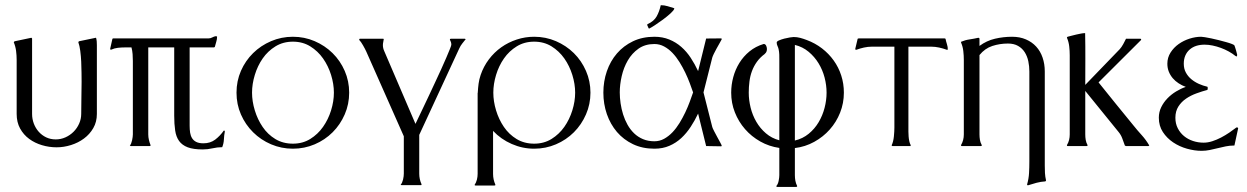

<svg xmlns="http://www.w3.org/2000/svg" viewBox="-20 -569 4858 748"><path d="M354.5 -420.9Q356.4 -414.1 356.9 -407Q357.4 -399.9 357.4 -393.1V-125Q357.4 -94.2 343.5 -70.1Q329.6 -45.9 307.1 -29.3Q284.7 -12.7 256.6 -3.9Q228.5 4.9 200.7 4.9Q171.4 4.9 143.6 -3.4Q115.7 -11.7 93.8 -27.8Q71.8 -43.9 58.3 -68.4Q44.9 -92.8 44.9 -125V-335.4Q44.9 -353 42.7 -370.4Q40.5 -387.7 33.7 -404.3L34.7 -406.2L37.1 -408.2L102.1 -421.9Q104 -420.9 105 -418.9V-125Q105 -105.5 111.8 -87.4Q118.7 -69.3 130.9 -55.7Q143.1 -42 159.9 -33.9Q176.8 -25.9 197.3 -25.9Q216.8 -25.9 234.9 -33.9Q252.9 -42 266.6 -55.7Q280.3 -69.3 288.3 -87.4Q296.4 -105.5 296.4 -125Q296.4 -156.2 297.1 -187.5Q297.9 -218.8 297.9 -250Q297.9 -264.6 297.6 -285.6Q297.4 -306.6 296.4 -328.6Q295.4 -350.6 292.7 -370.8Q290 -391.1 285.2 -404.3Q285.6 -406.2 287.6 -408.2L353.5 -421.9Z M718.8 -384.3V-79.1Q718.8 -64.5 720.7 -52Q722.7 -39.6 728.5 -30.3Q734.4 -21 744.9 -15.9Q755.4 -10.7 772.5 -10.7Q799.3 -10.7 818.4 -25.1Q837.4 -39.6 852.1 -60.5H854L856 -57.1Q853 -42 852.3 -26.1Q851.6 -10.3 845.7 4.4Q826.7 4.4 807.9 8.8Q789.1 13.2 770 13.2Q733.4 13.2 711.4 4.9Q689.5 -3.4 677.7 -19.8Q666 -36.1 662.4 -60.8Q658.7 -85.4 658.7 -118.7V-384.3H557.6V-45.4Q557.6 -34.7 560.1 -24.2Q562.5 -13.7 566.4 -3.9V-1Q565.9 -1 564.9 -0.5Q564 0 563.5 0H489.3L485.8 -2Q488.8 -4.9 491 -10.5Q493.2 -16.1 494.6 -22.5Q496.1 -28.8 496.8 -35.2Q497.6 -41.5 497.6 -45.4V-331.5Q497.6 -344.7 496.6 -358.2Q495.6 -371.6 492.2 -384.3H467.8Q453.6 -384.3 439.7 -382.8Q425.8 -381.3 413.1 -375.5H410.2L409.2 -378.9L418 -418L420.9 -419.4H792.5Q800.3 -419.4 807.1 -423.3Q814 -427.2 821.8 -428.2L825.7 -426.3Q825.7 -416 822.5 -406Q819.3 -396 816.9 -386.2L814 -384.3Z M1121.1 -406.7Q1083 -406.7 1053.2 -388.4Q1023.4 -370.1 1003.4 -341.3Q983.4 -312.5 972.7 -277.1Q961.9 -241.7 961.9 -208Q961.9 -174.3 972.7 -138.9Q983.4 -103.5 1003.2 -74.5Q1022.9 -45.4 1052.7 -27.3Q1082.5 -9.3 1121.1 -9.3Q1159.2 -9.3 1188.7 -27.6Q1218.3 -45.9 1238.5 -74.7Q1258.8 -103.5 1269.8 -138.9Q1280.8 -174.3 1280.8 -208Q1280.8 -241.7 1269.8 -277.1Q1258.8 -312.5 1238.5 -341.3Q1218.3 -370.1 1188.7 -388.4Q1159.2 -406.7 1121.1 -406.7ZM1121.1 -425.8Q1166 -425.8 1205.8 -408.7Q1245.6 -391.6 1275.6 -362.1Q1305.7 -332.5 1323 -292.7Q1340.3 -252.9 1340.3 -208Q1340.3 -163.1 1323 -123.3Q1305.7 -83.5 1275.9 -53.7Q1246.1 -23.9 1206.1 -6.8Q1166 10.3 1121.1 10.3Q1076.2 10.3 1036.1 -6.8Q996.1 -23.9 966.1 -53.7Q936 -83.5 918.7 -123Q901.4 -162.6 901.4 -208Q901.4 -253.4 918.7 -293Q936 -332.5 966.1 -362.1Q996.1 -391.6 1036.1 -408.7Q1076.2 -425.8 1121.1 -425.8Z M1794.4 -416.5Q1787.6 -408.2 1780.8 -399.4Q1773.9 -390.6 1769.5 -380.9L1613.3 -43.5V107.4Q1613.3 129.4 1622.1 148.4V151.9Q1621.1 151.9 1620.4 152.1Q1619.6 152.3 1618.7 152.3H1544.4L1541 150.9V150.4Q1543.9 147.5 1546.4 142.1Q1548.8 136.7 1550.3 130.4Q1551.8 124 1552.5 117.9Q1553.2 111.8 1553.2 107.4V-38.1L1406.7 -368.7Q1404.8 -373 1401.4 -379.4Q1397.9 -385.7 1394.3 -392.3Q1390.6 -398.9 1386.5 -404.8Q1382.3 -410.6 1378.9 -414.1L1381.3 -418H1473.1L1475.1 -417Q1474.6 -411.1 1473.1 -405.3Q1471.7 -399.4 1471.7 -393.1Q1471.7 -381.3 1477.1 -369.6L1598.6 -86.4Q1602.1 -93.8 1609.9 -110.1Q1617.7 -126.5 1628.2 -148.4Q1638.7 -170.4 1650.9 -196.3Q1663.1 -222.2 1675.3 -248.5Q1687.5 -274.9 1699 -299.8Q1710.4 -324.7 1719 -345Q1727.5 -365.2 1732.9 -378.4Q1738.3 -391.6 1738.3 -395Q1738.3 -400.4 1736.8 -405Q1735.4 -409.7 1732.9 -414.1V-417Q1733.4 -417 1734.6 -417.5Q1735.8 -418 1736.3 -418H1791Z M2061 -425.8Q2106 -425.8 2145.8 -408.7Q2185.5 -391.6 2215.6 -362.1Q2245.6 -332.5 2262.9 -292.7Q2280.3 -252.9 2280.3 -208Q2280.3 -163.1 2262.9 -123.3Q2245.6 -83.5 2215.8 -53.7Q2186 -23.9 2146 -6.8Q2106 10.3 2061 10.3Q2015.6 10.3 1973.6 -8.1Q1931.6 -26.4 1900.9 -59.1V108.4Q1900.9 130.4 1909.7 149.9V152.8Q1909.2 152.8 1908 153.3Q1906.7 153.8 1906.2 153.8H1832L1828.6 151.9Q1835 142.6 1837.9 131.1Q1840.8 119.6 1840.8 108.4V-206.1Q1840.8 -206.5 1841.1 -207Q1841.3 -207.5 1841.3 -208Q1842.3 -226.6 1844.5 -243.2Q1846.7 -259.8 1852.5 -276.9Q1863.8 -310.1 1884.5 -337.6Q1905.3 -365.2 1932.9 -384.8Q1960.4 -404.3 1993.2 -415Q2025.9 -425.8 2061 -425.8ZM2061 -406.7Q2022.9 -406.7 1993.2 -388.4Q1963.4 -370.1 1943.4 -341.3Q1923.3 -312.5 1912.6 -277.1Q1901.9 -241.7 1901.9 -208Q1901.9 -174.3 1912.6 -138.9Q1923.3 -103.5 1943.1 -74.5Q1962.9 -45.4 1992.7 -27.3Q2022.5 -9.3 2061 -9.3Q2099.1 -9.3 2128.7 -27.6Q2158.2 -45.9 2178.5 -74.7Q2198.7 -103.5 2209.7 -138.9Q2220.7 -174.3 2220.7 -208Q2220.7 -241.7 2209.7 -277.1Q2198.7 -312.5 2178.5 -341.3Q2158.2 -370.1 2128.7 -388.4Q2099.1 -406.7 2061 -406.7Z M2731 -418.9Q2745.1 -418.9 2759.8 -419.2Q2774.4 -419.4 2788.6 -419.4Q2792.5 -419.4 2791.5 -415.5Q2788.6 -410.2 2783 -400.1Q2777.3 -390.1 2771.5 -379.6Q2765.6 -369.1 2761 -359.4Q2756.3 -349.6 2754.9 -344.7L2720.7 -209L2754.9 -74.2Q2756.3 -69.3 2762.2 -57.9Q2768.1 -46.4 2774.7 -34.4Q2781.2 -22.5 2786.4 -12.9Q2791.5 -3.4 2791.5 -2.9Q2791.5 -1 2791.3 0Q2791 1 2788.6 1Q2774.4 1 2759.8 0.5Q2745.1 0 2731 0L2699.7 -126.5Q2687 -99.6 2670.9 -75Q2654.8 -50.3 2634.3 -31.2Q2613.8 -12.2 2587.9 -1Q2562 10.3 2529.3 10.3Q2482.9 10.3 2446 -7.3Q2409.2 -24.9 2383.5 -54.9Q2357.9 -85 2344.2 -124.5Q2330.6 -164.1 2330.6 -208Q2330.6 -252 2344.2 -291.5Q2357.9 -331.1 2383.5 -360.8Q2409.2 -390.6 2446 -408.2Q2482.9 -425.8 2529.3 -425.8Q2561.5 -425.8 2587.6 -415Q2613.8 -404.3 2634.5 -386Q2655.3 -367.7 2671.1 -343.5Q2687 -319.3 2699.7 -292ZM2529.3 -18.6Q2549.8 -18.6 2567.4 -28.3Q2585 -38.1 2599.9 -53.7Q2614.7 -69.3 2627.2 -89.6Q2639.6 -109.9 2649.7 -131.1Q2659.7 -152.3 2667.2 -172.6Q2674.8 -192.9 2680.2 -209Q2674.8 -225.1 2667.2 -245.1Q2659.7 -265.1 2649.7 -286.1Q2639.6 -307.1 2627.2 -327.1Q2614.7 -347.2 2599.9 -362.8Q2585 -378.4 2567.4 -387.9Q2549.8 -397.5 2529.3 -397.5Q2493.2 -397.5 2467.5 -379.4Q2441.9 -361.3 2425.8 -333.5Q2409.7 -305.7 2402.1 -272.5Q2394.5 -239.3 2394.5 -209Q2394.5 -188.5 2397.7 -166.5Q2400.9 -144.5 2407.5 -123.3Q2414.1 -102.1 2424.8 -83Q2435.5 -64 2450.4 -49.6Q2465.3 -35.2 2485.1 -26.9Q2504.9 -18.6 2529.3 -18.6ZM2502.9 -475.1Q2527.3 -485.8 2538.1 -504.9Q2548.8 -523.9 2554.2 -548.8Q2567.9 -548.8 2580.8 -544.9Q2593.8 -541 2606.4 -537.1L2606.9 -535.2Q2605 -528.3 2592 -516.6Q2579.1 -504.9 2563 -492.9Q2546.9 -481 2531.5 -470.9Q2516.1 -460.9 2508.8 -457.5L2506.8 -459L2501.5 -471.2V-473.1Z M3016.1 -334.5Q3016.1 -345.2 3015.9 -356.2Q3015.6 -367.2 3013.2 -377.9Q3011.7 -384.3 3008.8 -390.4Q3005.9 -396.5 3005.9 -403.3Q3005.9 -407.7 3014.9 -411.6Q3023.9 -415.5 3035.2 -418.5Q3046.4 -421.4 3057.1 -423.1Q3067.9 -424.8 3071.8 -424.8Q3085 -424.8 3097.7 -421.4Q3110.4 -418 3123 -413.1Q3155.8 -400.9 3182.4 -380.4Q3209 -359.9 3228 -333.3Q3247.1 -306.6 3257.3 -274.9Q3267.6 -243.2 3267.6 -208Q3267.6 -167 3252.9 -130.1Q3238.3 -93.3 3212.6 -64.5Q3187 -35.6 3152.1 -16.4Q3117.2 2.9 3076.7 7.8V113.3Q3076.7 124.5 3078.6 135Q3080.6 145.5 3085.4 155.3V158.2Q3085 158.2 3083.7 158.7Q3082.5 159.2 3082 159.2H3007.3L3003.9 156.7V156.2Q3010.7 149.4 3013.4 136Q3016.1 122.6 3016.1 113.3V7.3Q2976.1 1.5 2941.9 -17.8Q2907.7 -37.1 2882.6 -65.9Q2857.4 -94.7 2843 -131.1Q2828.6 -167.5 2828.6 -208Q2828.6 -238.8 2836.7 -268.6Q2844.7 -298.3 2860.6 -324Q2876.5 -349.6 2900.1 -368.9Q2923.8 -388.2 2954.6 -397.5H2956.5Q2959.5 -397.5 2961.7 -395.3Q2963.9 -393.1 2965.3 -389.9Q2966.8 -386.7 2967.3 -383.3Q2967.8 -379.9 2967.8 -377.9Q2967.8 -365.7 2959.5 -359.4V-358.9Q2940.9 -345.2 2928.7 -328.1Q2916.5 -311 2909.4 -291.7Q2902.3 -272.5 2899.7 -251.2Q2897 -230 2897 -208Q2897 -179.2 2904.3 -149.7Q2911.6 -120.1 2926.5 -94.5Q2941.4 -68.8 2963.9 -49.6Q2986.3 -30.3 3016.1 -22.5ZM3200.2 -208Q3200.2 -237.3 3192.4 -267.1Q3184.6 -296.9 3168.9 -322.5Q3153.3 -348.1 3130.1 -367.4Q3106.9 -386.7 3076.7 -394V-21.5Q3107.4 -28.8 3130.6 -47.9Q3153.8 -66.9 3169.2 -92.8Q3184.6 -118.7 3192.4 -148.7Q3200.2 -178.7 3200.2 -208Z M3660.2 -419.4 3663.6 -418Q3665.5 -408.2 3669.2 -396.7Q3672.9 -385.3 3672.4 -375.5L3668.9 -375Q3654.3 -380.4 3638.7 -383.8Q3623 -387.2 3607.4 -387.2H3519V-72.3Q3519 -65.4 3519 -56.2Q3519 -46.9 3519.8 -37.4Q3520.5 -27.8 3522.5 -18.8Q3524.4 -9.8 3527.8 -3.9V-1L3526.9 0H3457Q3456.5 0 3455.6 -0.5Q3454.6 -1 3454.1 -1V-3.9Q3457 -9.8 3459.2 -18.6Q3461.4 -27.3 3462.4 -37.1Q3463.4 -46.9 3463.9 -56.2Q3464.4 -65.4 3464.4 -72.3V-387.2H3377Q3361.3 -387.2 3345.9 -383.8Q3330.6 -380.4 3315.9 -375L3312.5 -375.5L3312 -378.9L3321.3 -418L3325.2 -419.4Z M3795.9 -45.4Q3795.9 -34.7 3797.6 -24.2Q3799.3 -13.7 3804.7 -3.9V-1Q3804.2 -1 3803.2 -0.5Q3802.2 0 3801.8 0H3727.1Q3726.6 0 3725.6 -0.5Q3724.6 -1 3724.1 -1V-3.9Q3734.9 -22.5 3734.9 -45.4V-335.4Q3734.9 -352.5 3732.9 -369.9Q3731 -387.2 3724.1 -403.3V-406.2Q3740.2 -413.1 3757.3 -415.5Q3774.4 -418 3791.5 -421.9L3794.4 -420.9L3795.9 -418.9V-390.1Q3823.7 -410.6 3856.4 -418.2Q3889.2 -425.8 3922.9 -425.8Q3953.1 -425.8 3976.8 -415.5Q4000.5 -405.3 4016.8 -387.5Q4033.2 -369.6 4041.7 -344.7Q4050.3 -319.8 4050.3 -290.5V75.7Q4050.3 90.3 4051 105Q4051.8 119.6 4055.2 133.8L4054.2 136.2L4052.2 137.7Q4035.2 138.7 4018.3 143.1Q4001.5 147.5 3985.4 152.8L3981.9 152.3L3981.4 149.4Q3987.8 127.4 3989 105.2Q3990.2 83 3990.2 60.5V-290.5Q3990.2 -311 3986.1 -330.6Q3981.9 -350.1 3972.2 -365.5Q3962.4 -380.9 3946.3 -390.1Q3930.2 -399.4 3906.7 -399.4Q3875 -399.4 3845.9 -389.9Q3816.9 -380.4 3795.9 -354.5Z M4207.5 -439.9Q4208.5 -389.2 4208.3 -339.1Q4208 -289.1 4208 -238.3L4342.3 -377.4Q4345.7 -380.9 4349.1 -386Q4352.5 -391.1 4355.7 -396.7Q4358.9 -402.3 4361.6 -408Q4364.3 -413.6 4366.7 -418H4423.3L4425.8 -416.5L4425.3 -413.1L4259.8 -248Q4293.5 -205.6 4327.4 -164.1Q4361.3 -122.6 4395.5 -80.6Q4411.1 -61 4428 -42.5Q4444.8 -23.9 4457.5 -2L4454.1 0H4366.2L4362.3 -2Q4357.4 -15.6 4352.3 -29.5Q4347.2 -43.5 4337.9 -54.7L4208 -214.8V-45.4Q4208 -34.7 4209.7 -24.2Q4211.4 -13.7 4216.8 -3.9V-1Q4214.8 0 4213.4 0H4139.2L4136.7 -1V-3.9Q4142.6 -13.7 4145 -23.9Q4147.5 -34.2 4147.5 -45.4V-353.5Q4147.5 -370.6 4145.5 -388.2Q4143.6 -405.8 4136.7 -421.9V-423.8L4139.2 -425.8Q4145 -427.2 4154.1 -429.7Q4163.1 -432.1 4172.6 -434.3Q4182.1 -436.5 4191.2 -438.2Q4200.2 -439.9 4206.1 -439.9Z M4591.8 -320.8Q4591.8 -301.3 4599.9 -286.4Q4607.9 -271.5 4621.1 -260.5Q4634.3 -249.5 4650.6 -242.2Q4667 -234.9 4684.1 -231V-229.5L4685.5 -227.1L4684.1 -218.8Q4663.6 -213.4 4641.4 -205.3Q4619.1 -197.3 4600.8 -184.8Q4582.5 -172.4 4570.8 -154.1Q4559.1 -135.7 4559.1 -110.4Q4559.1 -87.4 4568.4 -69.3Q4577.6 -51.3 4592.8 -38.8Q4607.9 -26.4 4627.7 -19.8Q4647.5 -13.2 4668.9 -13.2Q4685.5 -13.2 4702.9 -18.8Q4720.2 -24.4 4737.1 -33.2Q4753.9 -42 4769.3 -52.5Q4784.7 -63 4797.4 -72.8V-72.3L4800.3 -72.8L4801.3 -72.3L4803.7 -69.3L4790 -6.3Q4789.6 -4.9 4789.6 -3.4Q4789.6 -2 4787.1 -2Q4771 -2 4755.4 1.2Q4739.7 4.4 4724.1 8.3Q4708.5 12.2 4692.9 15.4Q4677.2 18.6 4661.1 18.6Q4633.8 18.6 4604.2 10.3Q4574.7 2 4550.3 -14.4Q4525.9 -30.8 4510.3 -54.7Q4494.6 -78.6 4494.6 -110.4Q4494.6 -132.3 4503.9 -151.4Q4513.2 -170.4 4528.1 -185.8Q4543 -201.2 4561.8 -212.6Q4580.6 -224.1 4599.6 -230.5Q4585 -235.8 4571.8 -244.4Q4558.6 -252.9 4548.8 -264.4Q4539.1 -275.9 4533.4 -290Q4527.8 -304.2 4527.8 -320.8Q4527.8 -344.7 4540.3 -364.3Q4552.7 -383.8 4572 -397.5Q4591.3 -411.1 4614.5 -418.5Q4637.7 -425.8 4659.2 -425.8Q4663.1 -425.8 4674.1 -424.1Q4685.1 -422.4 4699 -419.4Q4712.9 -416.5 4728.3 -412.6Q4743.7 -408.7 4756.8 -405Q4770 -401.4 4778.8 -397.9Q4787.6 -394.5 4789.1 -392.1Q4789.6 -390.6 4791.5 -385.3Q4793.5 -379.9 4795.2 -373.5Q4796.9 -367.2 4798.3 -361.8Q4799.8 -356.4 4799.8 -355.5Q4799.8 -350.1 4795.9 -348.6L4793.5 -351.6V-350.6Q4781.7 -360.4 4767.1 -368.4Q4752.4 -376.5 4736.6 -382.3Q4720.7 -388.2 4704.3 -391.6Q4688 -395 4672.9 -395Q4655.3 -395 4640.6 -390.4Q4626 -385.7 4615 -376.2Q4604 -366.7 4597.9 -352.8Q4591.8 -338.9 4591.8 -320.8Z"/></svg>

Font: CAT Linz
Style: Regular
Weight: 400
Designer: Peter Wiegel
Foundry: Peter Wiegel
Version: Version 1.08